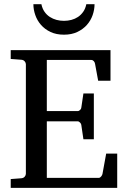

<svg xmlns="http://www.w3.org/2000/svg" viewBox="-20 -915 623 935"><path d="M32.2 0V-43L84 -46.9Q94.7 -47.9 100.3 -54.7Q106 -61.5 106 -68.8V-602.1Q106 -609.4 100.3 -616.2Q94.7 -623 84 -624L32.2 -627.9V-670.9H518.1V-522H458L442.9 -604Q441.9 -611.3 436.8 -617.2Q431.6 -623 424.8 -623H208V-374H357.9Q364.7 -374 370.4 -379.9Q376 -385.7 376 -391.1L386.2 -460H437V-236.8H386.2L376 -306.2Q376 -311.5 370.1 -317.9Q364.3 -324.2 357.9 -324.2H208V-48.8H460.9Q467.3 -48.8 472.7 -55.7Q478 -62.5 479 -67.9L497.1 -167H550.8V0ZM440.4 -894.5Q440.4 -868.2 431.2 -841.6Q421.9 -814.9 403.1 -793.7Q384.3 -772.5 356.4 -759.3Q328.6 -746.1 291.5 -746.1Q253.9 -746.1 226.1 -759.3Q198.2 -772.5 179.7 -793.7Q161.1 -814.9 151.9 -841.6Q142.6 -868.2 142.6 -894.5H181.6Q186 -873 196.8 -857.7Q207.5 -842.3 222.7 -832.5Q237.8 -822.8 255.4 -818.1Q272.9 -813.5 291.5 -813.5Q310.1 -813.5 327.6 -818.1Q345.2 -822.8 359.9 -832.5Q374.5 -842.3 385.3 -857.7Q396 -873 400.4 -894.5Z"/></svg>

Font: Charis SIL Afr
Style: Regular
Weight: 400
Foundry: SIL International
Version: Version 5.000